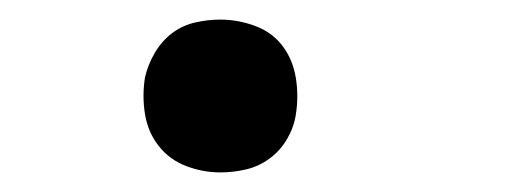

<svg xmlns="http://www.w3.org/2000/svg" viewBox="-20 -168 540 196"><path d="M205 8Q187 8 170 1.5Q153 -5 142 -19Q131 -33 128 -51.5Q125 -70 128 -89Q131 -102 138 -114Q145 -126 155.5 -134Q166 -142 179 -145Q192 -148 205 -148Q223 -148 240.5 -141.5Q258 -135 268.5 -121Q279 -107 282 -88.5Q285 -70 282 -51Q280 -38 273 -26Q266 -14 255 -6Q244 2 231 5Q218 8 205 8Z"/></svg>

Font: Iosevka Fixed
Style: Italic
Weight: 400
Italic angle: -9°
Monospace: yes
Designer: Belleve Invis
Foundry: Belleve Invis
Version: Version 33.2.4